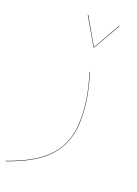

<svg xmlns="http://www.w3.org/2000/svg" viewBox="-164 -602 644 903"><g transform="rotate(20 158.5 -151.0)"><path d="M-15 237Q127 188 188.5 116Q250 44 250 -64Q250 -130 239.5 -184.5Q229 -239 212 -291L214 -292Q231 -238 241.5 -184Q252 -130 252 -64Q252 43 191 116Q130 189 -14 239ZM192 -407 269 -541 271 -540 193 -405H191L113 -540L115 -541Z"/></g></svg>

Font: FiraGO Two
Style: Regular
Weight: 100
Designer: bBox Type
Foundry: bBox Type GmbH
Version: Version 1.001